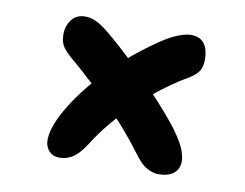

<svg xmlns="http://www.w3.org/2000/svg" viewBox="-60 -636 819 641"><g transform="rotate(10 350.0 -316.0)"><path d="M177 -76Q147 -76 133.5 -102.5Q120 -129 140 -183Q153 -217 180 -259Q207 -301 246 -345.5Q285 -390 333.5 -433Q382 -476 438 -514Q460 -529 478.5 -538Q497 -547 512.5 -551.5Q528 -556 539 -556Q570 -556 584.5 -536.5Q599 -517 599 -483Q599 -459 590.5 -445Q582 -431 562 -418Q502 -383 447.5 -338.5Q393 -294 346 -243Q299 -192 263 -134Q242 -102 221.5 -89Q201 -76 177 -76ZM511 -79Q495 -79 473.5 -90Q452 -101 425 -139Q402 -170 371 -206Q340 -242 304.5 -277Q269 -312 235 -343.5Q201 -375 173 -399Q148 -419 133.5 -437Q119 -455 119 -483Q119 -513 135 -534Q151 -555 181 -555Q200 -555 218.5 -546.5Q237 -538 266 -514Q283 -500 311 -475Q339 -450 371 -418Q403 -386 434.5 -353Q466 -320 492.5 -289.5Q519 -259 535 -238Q566 -195 574 -172Q582 -149 582 -135Q582 -109 564 -94Q546 -79 511 -79Z"/></g></svg>

Font: Shantell Sans
Style: Bold
Weight: 700
Designer: Stephen Nixon, Anya Danilova, Shantell Martin
Foundry: Arrow Type
Version: Version 1.011;[c5ecc13dd]